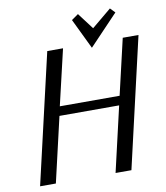

<svg xmlns="http://www.w3.org/2000/svg" viewBox="-93 -942 880 1019"><g transform="rotate(-10 347.0 -432.5)"><path d="M40 0ZM359.9 -676.3ZM438.5 -676.3 359.9 -839.4 396.5 -865.2 462.9 -777.3 568.8 -865.2 593.8 -839.4ZM287.1 -700.2 216.8 -399.9H539.1L608.9 -700.2H693.8L532.2 0H446.8L527.8 -350.1H206.1L125 0H40L202.1 -700.2Z"/></g></svg>

Font: Pfennig
Style: Italic
Weight: 500
Italic angle: -13°
Version: Version 20120410 ; ttfautohint (v0.8)